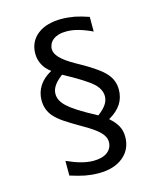

<svg xmlns="http://www.w3.org/2000/svg" viewBox="-123 -830 847 1013"><g transform="rotate(-15 301.0 -323.5)"><path d="M290.5 95.2Q271.5 95.2 252 93.3Q232.4 91.3 216.8 88.4Q199.2 85 178.5 79.3Q157.7 73.7 136.2 66.9V-13.2Q179.7 6.3 214.8 15.6Q250 24.9 279.8 24.9Q329.1 24.9 356.4 4.4Q370.1 -5.9 377 -20.3Q383.8 -34.7 383.8 -50.3Q383.8 -64.9 377.4 -78.4Q371.1 -91.8 357.9 -105.2Q344.7 -118.7 324.2 -132.8Q303.7 -147 275.9 -163.1L264.2 -169.9Q215.3 -198.2 182.1 -220.2Q148.9 -242.2 128.4 -266.1Q97.2 -303.2 97.2 -353.5Q97.2 -397 120.1 -432.6Q142.6 -467.3 187 -491.2Q157.7 -512.2 143.6 -540Q128.9 -567.9 128.9 -600.6Q128.9 -632.8 141.4 -659.2Q153.8 -685.5 177.7 -704.1Q203.1 -724.1 236.8 -733.2Q270.5 -742.2 307.1 -742.2Q325.7 -742.2 345.5 -740.2Q365.2 -738.3 380.9 -735.4Q397.9 -731.9 417.7 -726.3Q437.5 -720.7 457 -713.9V-633.8Q416 -653.3 381.8 -662.6Q347.7 -671.9 317.9 -671.9Q293 -671.9 275.4 -666.7Q257.8 -661.6 245.6 -652.3Q232.4 -642.6 225.8 -628.7Q219.2 -614.7 219.2 -601.6Q219.2 -577.6 242.4 -553Q265.6 -528.3 318.8 -498L338.9 -486.8Q368.2 -470.7 389.9 -457Q411.6 -443.4 427.5 -431.9Q443.4 -420.4 454.6 -410.4Q465.8 -400.4 473.6 -391.1Q489.7 -372.6 497.8 -351.3Q505.9 -330.1 505.9 -303.7Q505.9 -260.3 483.9 -226.1Q461.4 -191.9 416 -166Q446.3 -140.1 460 -114.3Q466.8 -101.6 470.5 -87.2Q474.1 -72.8 474.1 -54.2Q474.1 -21.5 461.7 6.1Q449.2 33.7 424.3 54.2Q374.5 95.2 290.5 95.2ZM366.2 -200.2Q396.5 -222.7 411.1 -244.1Q425.8 -266.1 425.8 -289.1Q425.8 -309.1 416.3 -327.1Q406.7 -345.2 391.1 -359.4Q355 -393.1 236.8 -457Q221.2 -445.3 210.4 -434.8Q199.7 -424.3 191.9 -413.1Q185.1 -402.8 180.9 -392.1Q176.8 -381.3 176.8 -367.7Q176.8 -348.6 185.5 -331.8Q194.3 -314.9 211.9 -298.3Q221.2 -289.6 234.4 -279.5Q247.6 -269.5 265.9 -257.8Q284.2 -246.1 308.8 -231.9Q333.5 -217.8 366.2 -200.2Z"/></g></svg>

Font: Hack
Style: Regular
Weight: 400
Monospace: yes
Designer: Christopher Simpkins
Foundry: Christopher Simpkins
Version: Version 2.019; ttfautohint (v1.4.1) -l 4 -r 80 -G 350 -x 0 -